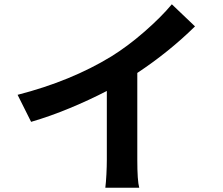

<svg xmlns="http://www.w3.org/2000/svg" viewBox="-20 -831 1040 895"><path d="M62 -389Q311 -453 499 -568Q575 -615 653 -683Q731 -751 781 -811L889 -708Q768 -589 620 -491V-87Q620 12 629 44H471Q474 20 476 -18Q478 -56 478 -87V-407Q397 -365 305.5 -327Q214 -289 125 -263Z"/></svg>

Font: Sinter Bold
Style: Regular
Weight: 700
Foundry: Adobe & rsms
Version: Version 1.000